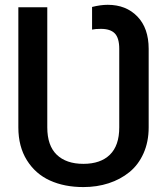

<svg xmlns="http://www.w3.org/2000/svg" viewBox="-20 -757 683 787"><path d="M321.8 9.8Q244.1 9.8 184.8 -17.1Q125.5 -43.9 90.3 -100.1Q55.2 -156.2 55.2 -234.9V-727.1H173.8V-234.9Q173.8 -160.2 212.6 -122.8Q251.5 -85.4 321.8 -85.4Q392.1 -85.4 430.4 -122.8Q468.8 -160.2 468.8 -234.9V-556.6Q468.8 -601.1 450.7 -619.9Q432.6 -638.7 393.6 -638.7Q370.1 -638.7 357.4 -635.7V-728.5Q392.6 -737.3 421.4 -737.3Q496.6 -737.3 543 -689.5Q589.4 -641.6 589.4 -556.6V-234.9Q589.4 -175.8 568.4 -128.7Q547.4 -81.5 510.5 -51.5Q473.6 -21.5 425.5 -5.9Q377.4 9.8 321.8 9.8Z"/></svg>

Font: Interop Med
Style: Regular
Weight: 500
Designer: Rasmus Andersson, Google, Jang Haemin
Foundry: jhaemin
Version: Version 1.007